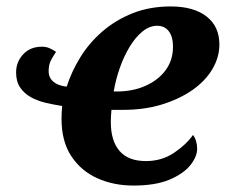

<svg xmlns="http://www.w3.org/2000/svg" viewBox="-20 -566 706 596"><path d="M394 10Q333 10 282.5 -12.5Q232 -35 201.5 -81Q171 -127 171 -197Q171 -207 171.5 -217Q172 -227 173 -237Q147 -241 121.5 -247Q96 -253 75.5 -264.5Q55 -276 42.5 -294.5Q30 -313 30 -341Q30 -374 52 -397.5Q74 -421 110 -421Q123 -421 133.5 -416.5Q144 -412 154 -405Q145 -392 138 -378.5Q131 -365 131 -345Q131 -325 145.5 -312.5Q160 -300 187 -297Q202 -344 229.5 -388.5Q257 -433 298 -468.5Q339 -504 392 -525Q445 -546 510 -546Q581 -546 621 -515Q661 -484 661 -428Q661 -388 639 -351Q617 -314 576.5 -286Q536 -258 482 -241.5Q428 -225 363 -225H326Q325 -215 324.5 -205Q324 -195 324 -187Q324 -129 351 -97.5Q378 -66 433 -66Q482 -66 520 -91.5Q558 -117 579 -147Q585 -140 588.5 -128.5Q592 -117 592 -104Q592 -80 571 -53.5Q550 -27 506.5 -8.5Q463 10 394 10ZM342 -282Q392 -282 431.5 -299.5Q471 -317 494 -348Q517 -379 517 -421Q517 -452 504 -469Q491 -486 468 -486Q444 -486 422 -468Q400 -450 382 -420Q364 -390 351.5 -354Q339 -318 333 -282Z"/></svg>

Font: Noto Serif
Style: Italic
Weight: 400
Italic angle: -12°
Designer: Monotype Design Team
Foundry: Monotype Imaging Inc.
Version: Version 2.013